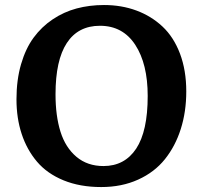

<svg xmlns="http://www.w3.org/2000/svg" viewBox="-20 -734 812 768"><path d="M384.8 14.2Q299.8 14.2 234.1 -12.7Q168.5 -39.6 127.9 -87.4Q87.4 -135.3 66.7 -198.2Q45.9 -261.2 45.9 -336.9Q45.9 -414.1 64.2 -477.1Q82.5 -540 114.5 -583.5Q146.5 -627 190.9 -656.7Q235.4 -686.5 286.6 -700.2Q337.9 -713.9 396 -713.9Q466.3 -713.9 525.6 -691.9Q585 -669.9 629.9 -627.9Q674.8 -585.9 700 -519.3Q725.1 -452.6 725.1 -368.2Q725.1 -287.1 703.1 -218Q681.2 -148.9 639.4 -96.9Q597.7 -44.9 532.2 -15.4Q466.8 14.2 384.8 14.2ZM394 -69.8Q478.5 -69.8 524.7 -139.4Q570.8 -209 570.8 -350.1Q570.8 -478.5 521 -554.7Q471.2 -630.9 379.9 -630.9Q292.5 -630.9 247.3 -562Q202.1 -493.2 202.1 -356.9Q202.1 -270.5 221.9 -207.3Q241.7 -144 285.6 -106.9Q329.6 -69.8 394 -69.8Z"/></svg>

Font: Literata Book
Style: Bold
Weight: 700
Designer: Latin by Veronika Burian and Jose Scaglione. Greek by Irene Vlachou. Cyrillic by Vera Evstafieva
Foundry: TypeTogether
Version: Version 2.003;PS 002.003;hotconv 1.0.88;makeotf.lib2.5.64775